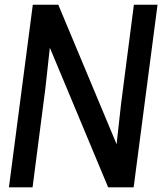

<svg xmlns="http://www.w3.org/2000/svg" viewBox="-20 -800 707 820"><path d="M652.8 -779.8 550.8 0H441.9L192.9 -596.2L173.8 -422.9L119.1 0H18.1L120.1 -779.8H229L478 -184.1L497.1 -356.9L551.8 -779.8Z"/></svg>

Font: Cooper Hewitt
Style: Medium Italic
Weight: 708
Designer: Village Type and Design LLC
Foundry: Cooper Hewitt Smithsonian Design Museum
Version: 1.000